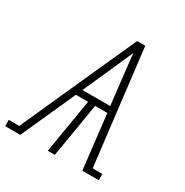

<svg xmlns="http://www.w3.org/2000/svg" viewBox="-205 -872 974 1010"><g transform="rotate(30 281.5 -367.5)"><path d="M-37 0V-38H27L41 -70L230 -490L341 -735H390L473 -38H532V0H432L394 -329H320L265 0H222L277 -329H203L55 0ZM220 -368H389L375 -490Q370 -535 364.5 -580.5Q359 -626 355 -671Q335 -626 315 -580.5Q295 -535 275 -490Z"/></g></svg>

Font: Iosevka Slab XLtEx
Style: Italic
Weight: 200
Width: 7
Italic angle: -9°
Monospace: yes
Designer: Belleve Invis
Foundry: Belleve Invis
Version: Version 11.1.0; ttfautohint (v1.8.3)